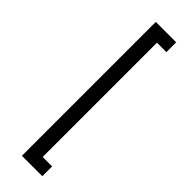

<svg xmlns="http://www.w3.org/2000/svg" viewBox="-266 -745 791 791"><g transform="rotate(45 129.0 -350.0)"><path d="M207 40H88V-740H207V-683H152V-17H207Z"/></g></svg>

Font: Raleway
Style: Regular
Weight: 400
Designer: Matt McInerney, Pablo Impallari, Rodrigo Fuenzalida
Foundry: Matt McInerney, Pablo Impallari, Rodrigo Fuenzalida
Version: Version 1.000;PS 001.001;hotconv 1.0.56; ttfautohint (v1.5)